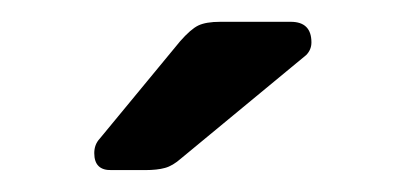

<svg xmlns="http://www.w3.org/2000/svg" viewBox="-20 -752 374 177"><path d="M66.9 -610.8Q66.9 -618.7 71.8 -624L146 -713.9Q155.8 -725.1 162.8 -728.5Q169.9 -731.9 183.1 -731.9H248Q267.1 -731.9 267.1 -712.9Q267.1 -706.1 262.2 -701.2L147 -606Q139.2 -599.1 132.1 -597.2Q125 -595.2 113.8 -595.2H83Q66.9 -594.7 66.9 -610.8Z"/></svg>

Font: Rubik AZ
Style: Regular
Weight: 400
Designer: Hubert and Fischer
Foundry: Hubert & Fischer
Version: Version 2.000